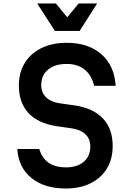

<svg xmlns="http://www.w3.org/2000/svg" viewBox="-20 -1062 740 1099"><path d="M205 -209Q236 -104 357 -104Q422 -104 459.5 -136Q497 -168 497 -224Q497 -266 470 -292.5Q443 -319 393 -327L302 -340Q196 -357 142 -416Q88 -475 88 -573Q88 -647 122 -702Q156 -757 217.5 -787Q279 -817 362 -817Q486 -817 560.5 -751.5Q635 -686 642 -571H519Q504 -632 464 -664Q424 -696 362 -696Q294 -696 255 -663.5Q216 -631 216 -574Q216 -533 243 -506Q270 -479 320 -471L412 -458Q517 -441 571 -382Q625 -323 625 -226Q625 -152 592 -97.5Q559 -43 498.5 -13Q438 17 357 17Q234 17 160 -43Q86 -103 79 -209ZM536 -1042 436 -885H294L193 -1042H300L365 -963L430 -1042Z"/></svg>

Font: Martian Mono Medium
Style: Regular
Weight: 500
Monospace: yes
Designer: Roman Shamin
Foundry: Evil Martians
Version: Version 1.000; ttfautohint (v1.8.4.7-5d5b)